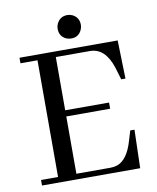

<svg xmlns="http://www.w3.org/2000/svg" viewBox="-83 -803 709 867"><g transform="rotate(-10 271.5 -369.0)"><path d="M494.1 -410.2H474.6L460.9 -456.1C460.3 -458.7 459.3 -461.9 458 -465.8C437.8 -529 404.3 -560.5 357.4 -560.5H201.2V-316.4H402.3V-288.1H201.2V-25.4H357.4C368.5 -25.4 378.9 -27 388.7 -30.3C420.6 -41.3 444.7 -74.5 460.9 -129.9L474.6 -175.8H494.1L489.3 0H39.1V-25.4H117.2V-560.5H39.1V-585.9H489.3ZM337.9 -684.6C337.9 -676.8 336.3 -669.3 333 -662.1C323.9 -641.3 307.9 -630.9 285.2 -630.9C278 -630.9 270.8 -632.2 263.7 -634.8C242.2 -643.9 231.4 -660.5 231.4 -684.6C231.4 -692.4 233.1 -699.9 236.3 -707C246.1 -727.9 262.4 -738.3 285.2 -738.3C292.3 -738.3 299.8 -736.7 307.6 -733.4C327.8 -723.6 337.9 -707.4 337.9 -684.6Z"/></g></svg>

Font: Abhaya Libre
Style: Regular
Weight: 400
Designer: Pushpananda Ekanayake, Sol Matas, Pathum Egodawatta
Foundry: Mooniak
Version: Version 1.041; ; ttfautohint (v1.5)